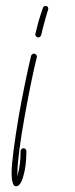

<svg xmlns="http://www.w3.org/2000/svg" viewBox="-20 -331 257 662"><path d="M102 -214C101 -209 104 -204 110 -202C115 -201 120 -204 122 -210C125 -222 128 -237 133 -253C137 -268 141 -284 146 -298C148 -303 145 -309 140 -310C135 -312 129 -309 128 -304C123 -290 118 -274 113 -258C109 -242 105 -227 102 -214ZM107 -134C108 -139 105 -144 99 -146C94 -147 89 -144 87 -138C75 -88 58 -6 44 73C31 152 20 228 20 266C20 280 21 290 23 296C27 313 34 311 37 311C42 311 53 306 61 274C67 254 71 225 71 190C71 185 66 180 61 180C56 180 51 185 51 190C51 223 47 250 42 268C41 271 41 274 40 278C40 275 40 271 40 266C40 228 50 154 64 76C78 -2 94 -83 107 -134Z"/></svg>

Font: Mistral SingleLine OTF-SVG Regular
Style: Regular
Weight: 300
Designer: François Chastanet, Élisa Garzelli, Anais Alves, Morgane Autin
Foundry: institut supérieur des arts et du design Toulouse / isdaT
Version: Version 1.000;hotconv 1.0.117;makeotfexe 2.5.65602 DEVELOPME